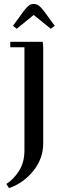

<svg xmlns="http://www.w3.org/2000/svg" viewBox="-20 -651 332 974"><path d="M12.2 282.2Q49.8 258.3 76.9 215.1Q104 171.9 104 111.8V-411.1H32.2V-439H196.8L199.2 -411.1V76.2Q199.2 154.3 148.4 216.6Q97.7 278.8 25.9 303.2ZM45.9 -520 102.1 -597.2Q117.7 -616.7 127.2 -623.8Q136.7 -630.9 150.9 -630.9Q165 -630.9 175.5 -623.5Q186 -616.2 201.2 -597.2L257.8 -520L237.8 -504.9L150.9 -575.2L64.9 -504.9Z"/></svg>

Font: Dehuti Alt
Style: Bold
Weight: 700
Version: Version 1.2